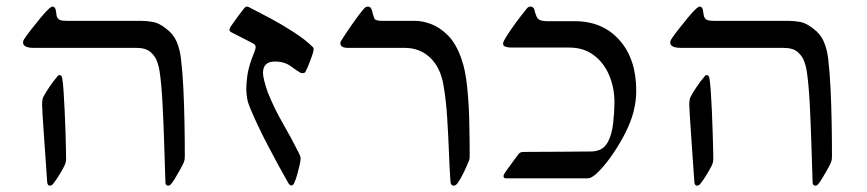

<svg xmlns="http://www.w3.org/2000/svg" viewBox="-20 -548 2663 590"><path d="M497.1 22.5Q488.3 22.5 488.3 12.2Q486.3 -45.9 484.4 -110.6Q482.4 -175.3 479.2 -233.6Q476.1 -292 470.2 -330.1Q468.8 -341.8 462.9 -358.6Q457 -375.5 442.4 -388.2Q427.7 -400.9 398.9 -400.9H84Q50.8 -400.9 50.8 -417.5Q50.8 -422.9 54.2 -427.7Q61.5 -439 76.2 -457.8Q90.8 -476.6 106.2 -495.1Q121.6 -513.7 131.8 -522.5Q138.2 -527.8 141.1 -527.8Q148.9 -527.8 151.4 -517.1Q152.3 -511.2 153.6 -502.4Q154.8 -493.7 160.2 -489.3Q164.6 -485.4 172.1 -484.6Q179.7 -483.9 185.5 -483.9H414.1Q430.7 -483.9 449.5 -480.7Q468.3 -477.5 489.3 -460.9Q512.2 -444.3 522.5 -420.7Q532.7 -397 536.1 -367.7Q541 -327.1 543.5 -275.9Q545.9 -224.6 546.9 -171.1Q547.9 -117.7 547.9 -69.3Q547.9 -63 547.4 -58.8Q546.9 -54.7 544.4 -48.3Q542 -42 533.9 -27.6Q525.9 -13.2 517.6 0.5Q509.3 14.2 504.4 19Q501 22.5 497.1 22.5ZM132.8 22.5Q126.5 22.5 125 12.2Q122.6 -23.4 119.9 -62.5Q117.2 -101.6 114.7 -136.5Q112.3 -171.4 110.8 -195.6Q109.4 -219.7 109.4 -225.6Q109.4 -242.7 112.8 -249.5Q119.6 -262.7 131.6 -280.5Q143.6 -298.3 157.7 -314.9Q160.2 -317.4 162.6 -317.4Q169.9 -317.4 171.4 -306.2Q173.8 -292.5 175.5 -266.1Q177.2 -239.7 178.7 -207.8Q180.2 -175.8 181.2 -144.8Q182.1 -113.8 182.6 -90.3Q183.1 -66.9 183.1 -58.6Q183.1 -49.8 178.7 -40Q170.9 -24.4 162.1 -10.3Q153.3 3.9 143.6 16.6Q139.2 22.5 132.8 22.5Z M875 22Q870.6 22 865.2 13.2Q835 -40 802.5 -102.1Q770 -164.1 747.1 -219.7Q741.2 -233.9 739 -248.5Q736.8 -263.2 736.8 -273.9Q736.8 -289.6 739.7 -313.2Q742.7 -336.9 753.4 -366.7Q757.8 -379.4 761.7 -388.4Q765.6 -397.5 765.6 -403.3Q765.6 -409.7 758.8 -414.1L693.8 -447.3Q685.1 -451.2 685.1 -456.1Q685.1 -459 688.5 -465.8Q712.9 -501 729.5 -521.5Q734.4 -527.8 739.3 -527.8Q742.2 -527.8 747.1 -524.9Q773.4 -511.7 810.8 -491.7Q848.1 -471.7 883.8 -448.5Q919.4 -425.3 941.4 -403.3Q943.8 -400.9 943.8 -395.5Q943.8 -393.1 942.4 -387.7Q937.5 -372.1 930.9 -355Q924.3 -337.9 918.9 -328.1Q917 -323.2 909.7 -323.2Q904.3 -323.2 902.8 -324.7Q892.6 -330.6 873.3 -344.7Q854 -358.9 824.7 -358.9Q788.1 -358.9 788.1 -323.7Q788.1 -315.9 792 -299.8Q795.9 -283.7 803.7 -262.2Q823.2 -213.9 849.6 -168.2Q876 -122.6 898.4 -77.6Q903.8 -67.4 903.8 -61Q903.8 -57.1 901.4 -43.5Q897.9 -29.3 893.8 -13.4Q889.6 2.4 883.8 15.1Q880.4 22 875 22Z M1374 22.5Q1365.7 22.5 1364.3 10.7Q1361.3 -30.8 1359.4 -83Q1357.4 -135.3 1354 -188.5Q1350.6 -241.7 1342.8 -286.1Q1333.5 -340.8 1301.8 -370.8Q1270 -400.9 1223.6 -400.9H1049.3Q1025.9 -400.9 1025.9 -415.5Q1025.9 -419.9 1028.8 -423.3Q1031.2 -427.7 1040 -440.9Q1048.8 -454.1 1060.1 -470.5Q1071.3 -486.8 1082 -501Q1092.8 -515.1 1098.6 -521.5Q1104 -527.8 1110.8 -527.8Q1119.6 -527.8 1123 -516.1Q1127.4 -497.1 1130.9 -490.5Q1134.3 -483.9 1155.3 -483.9H1256.8Q1278.3 -483.9 1305.2 -473.9Q1332 -463.9 1357.2 -438.5Q1382.3 -413.1 1398.4 -365.7Q1410.2 -333 1415.5 -281Q1420.9 -229 1422.1 -173.6Q1423.3 -118.2 1423.3 -73.7Q1423.3 -66.4 1423.1 -62.3Q1422.9 -58.1 1420.4 -52.7Q1414.6 -38.1 1405.3 -18.6Q1396 1 1384.8 16.6Q1379.4 22.5 1374 22.5Z M1535.2 0Q1527.3 0 1527.3 -6.8Q1527.3 -10.3 1529.3 -13.2Q1532.7 -19 1543 -33.2Q1553.2 -47.4 1563.2 -60.8Q1573.2 -74.2 1574.7 -76.2Q1579.6 -81.1 1587.9 -81.1Q1591.3 -81.1 1610.4 -81.3Q1629.4 -81.5 1656.7 -81.5Q1684.1 -81.5 1712.6 -81.8Q1741.2 -82 1764.2 -82.3Q1787.1 -82.5 1796.9 -82.5Q1810.1 -82.5 1824 -88.1Q1837.9 -93.8 1848.1 -111.8Q1860.4 -134.8 1864.3 -170.7Q1868.2 -206.5 1868.2 -232.9Q1868.2 -278.8 1851.8 -317.1Q1835.4 -355.5 1804.4 -378.7Q1773.4 -401.9 1728.5 -401.9H1550.8Q1542 -401.9 1533.9 -404.3Q1525.9 -406.7 1525.9 -414.1Q1525.9 -416.5 1528.3 -422.4Q1535.6 -436 1549.6 -456.3Q1563.5 -476.6 1577.6 -494.9Q1591.8 -513.2 1598.6 -521.5Q1603.5 -527.8 1609.9 -527.8Q1619.1 -527.8 1622.1 -518.6Q1623 -513.2 1626.5 -502.9Q1629.9 -492.7 1634.3 -489.3Q1639.6 -485.4 1647.2 -484.1Q1654.8 -482.9 1661.1 -482.9H1745.6Q1832 -482.9 1883.5 -424.8Q1935.1 -366.7 1935.1 -269.5Q1935.1 -248 1931.2 -225.3Q1927.2 -202.6 1921.4 -186.5Q1911.6 -157.2 1893.8 -124.8Q1876 -92.3 1854.5 -62.5Q1833 -32.7 1810.5 -12.2Q1805.7 -8.3 1799.3 -4.2Q1793 0 1784.7 0Z M2485.8 22.5Q2477.1 22.5 2477.1 12.2Q2475.1 -45.9 2473.1 -110.6Q2471.2 -175.3 2468 -233.6Q2464.8 -292 2459 -330.1Q2457.5 -341.8 2451.7 -358.6Q2445.8 -375.5 2431.2 -388.2Q2416.5 -400.9 2387.7 -400.9H2072.8Q2039.6 -400.9 2039.6 -417.5Q2039.6 -422.9 2043 -427.7Q2050.3 -439 2064.9 -457.8Q2079.6 -476.6 2095 -495.1Q2110.4 -513.7 2120.6 -522.5Q2127 -527.8 2129.9 -527.8Q2137.7 -527.8 2140.1 -517.1Q2141.1 -511.2 2142.3 -502.4Q2143.6 -493.7 2148.9 -489.3Q2153.3 -485.4 2160.9 -484.6Q2168.5 -483.9 2174.3 -483.9H2402.8Q2419.4 -483.9 2438.2 -480.7Q2457 -477.5 2478 -460.9Q2501 -444.3 2511.2 -420.7Q2521.5 -397 2524.9 -367.7Q2529.8 -327.1 2532.2 -275.9Q2534.7 -224.6 2535.6 -171.1Q2536.6 -117.7 2536.6 -69.3Q2536.6 -63 2536.1 -58.8Q2535.6 -54.7 2533.2 -48.3Q2530.8 -42 2522.7 -27.6Q2514.6 -13.2 2506.3 0.5Q2498 14.2 2493.2 19Q2489.7 22.5 2485.8 22.5ZM2121.6 22.5Q2115.2 22.5 2113.8 12.2Q2111.3 -23.4 2108.6 -62.5Q2106 -101.6 2103.5 -136.5Q2101.1 -171.4 2099.6 -195.6Q2098.1 -219.7 2098.1 -225.6Q2098.1 -242.7 2101.6 -249.5Q2108.4 -262.7 2120.4 -280.5Q2132.3 -298.3 2146.5 -314.9Q2148.9 -317.4 2151.4 -317.4Q2158.7 -317.4 2160.2 -306.2Q2162.6 -292.5 2164.3 -266.1Q2166 -239.7 2167.5 -207.8Q2168.9 -175.8 2169.9 -144.8Q2170.9 -113.8 2171.4 -90.3Q2171.9 -66.9 2171.9 -58.6Q2171.9 -49.8 2167.5 -40Q2159.7 -24.4 2150.9 -10.3Q2142.1 3.9 2132.3 16.6Q2127.9 22.5 2121.6 22.5Z"/></svg>

Font: David Libre
Style: Regular
Weight: 400
Designer: Ismar David, J. Victor Gaultney, Annie Olsen and Meir Sadan
Foundry: Monotype Imaging Inc. & SIL International
Version: Version 1.100; ttfautohint (v1.8.4.7-5d5b)